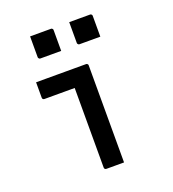

<svg xmlns="http://www.w3.org/2000/svg" viewBox="-138 -868 876 973"><g transform="rotate(-20 300.0 -381.5)"><path d="M258 -11Q258 -40 258 -82.5Q258 -125 258 -175Q258 -225 258 -275Q258 -325 258 -368Q258 -411 258 -440H241Q219 -440 203.5 -440Q188 -440 173 -440Q158 -440 140 -440Q122 -440 95 -440Q90 -440 87 -443Q84 -446 84 -451Q84 -472 84 -492.5Q84 -513 84 -534Q118 -534 144.5 -534Q171 -534 194.5 -534Q218 -534 242 -534Q266 -534 292.5 -534Q319 -534 353 -534Q357 -534 359 -532.5Q361 -531 362.5 -529Q364 -527 364 -523Q364 -476 364 -422Q364 -368 364 -312.5Q364 -257 364 -203.5Q364 -150 364 -102Q364 -85 364 -68Q364 -51 364 -34Q364 -17 364 0Q339 0 316.5 0Q294 0 269 0Q264 0 261 -3Q258 -6 258 -11ZM135 -763Q163 -763 191 -763Q219 -763 247 -763Q251 -763 253 -761.5Q255 -760 256.5 -758Q258 -756 258 -752V-640Q230 -640 202 -640Q174 -640 146 -640Q143 -640 140.5 -641.5Q138 -643 136.5 -645.5Q135 -648 135 -651ZM346 -763Q374 -763 402 -763Q430 -763 458 -763Q462 -763 464 -761.5Q466 -760 467.5 -758Q469 -756 469 -752V-640Q441 -640 413 -640Q385 -640 357 -640Q354 -640 351.5 -641.5Q349 -643 347.5 -645.5Q346 -648 346 -651Z"/></g></svg>

Font: Recursive Monospace Medium
Style: Regular
Weight: 500
Version: Version 1.047